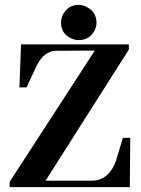

<svg xmlns="http://www.w3.org/2000/svg" viewBox="-20 -768 579 788"><path d="M512.7 0 514.6 -202.1H484.4L456.1 -108.4Q427.7 -29.3 360.4 -26.4H167L508.8 -564.5V-585.9H66.4L59.6 -409.2H88.9L129.9 -497.1Q160.2 -558.6 209 -559.6L369.1 -560.5L19.5 -21.5V0ZM376 -674.8Q376 -717.8 337.9 -738.3Q321.3 -748 302.7 -748Q260.7 -748 239.3 -710Q230.5 -693.4 230.5 -674.8Q230.5 -631.8 268.6 -612.3Q285.2 -603.5 302.7 -603.5Q345.7 -603.5 366.2 -639.6Q376 -656.2 376 -674.8Z"/></svg>

Font: Abhaya Libre ExtraBold
Style: Regular
Weight: 800
Designer: Pushpananda Ekanayake, Sol Matas, Pathum Egodawatta
Foundry: Mooniak
Version: Version 1.050 ; ttfautohint (v1.6)